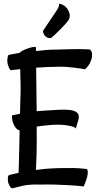

<svg xmlns="http://www.w3.org/2000/svg" viewBox="-20 -917 512 1025"><path d="M37.1 -542Q31.2 -547.9 27.8 -555.7Q24.4 -563.5 22.5 -570.3Q19.5 -578.1 19.5 -586.9Q18.6 -594.7 19.5 -602.5Q20.5 -608.4 21.5 -614.7Q22.5 -621.1 26.4 -624Q34.2 -626 44.4 -627.4Q54.7 -628.9 63.5 -630.9Q74.2 -632.8 85 -634.8Q88.9 -640.6 101.1 -647Q113.3 -653.3 127.4 -658.2Q141.6 -663.1 154.3 -665.5Q167 -668 171.9 -665V-644.5Q197.3 -647.5 224.6 -649.9Q252 -652.3 283.2 -652.3Q321.3 -653.3 354.5 -654.3Q382.8 -655.3 411.6 -654.8Q440.4 -654.3 456.1 -653.3Q463.9 -652.3 468.3 -642.1Q472.7 -631.8 471.2 -616.2Q469.7 -600.6 460.9 -582Q452.1 -563.5 433.6 -546.9Q410.2 -551.8 384.8 -554.7Q359.4 -557.6 337.9 -559.6Q312.5 -561.5 289.1 -560.5Q258.8 -560.5 229.5 -559.1Q200.2 -557.6 172.9 -555.7Q173.8 -507.8 174.3 -446.8Q174.8 -385.7 175.8 -323.2Q188.5 -324.2 201.2 -325.2Q213.9 -326.2 227.5 -327.1Q262.7 -329.1 296.4 -331.1Q330.1 -333 355 -329.6Q379.9 -326.2 392.6 -314.5Q405.3 -302.7 398.4 -277.3L384.8 -230.5Q382.8 -235.4 374.5 -238.8Q366.2 -242.2 355.5 -244.1Q343.8 -247.1 329.1 -249Q294.9 -252.9 253.9 -250Q212.9 -247.1 175.8 -241.2V-240.2Q176.8 -154.3 175.3 -97.7Q173.8 -41 171.9 -9.8Q184.6 -11.7 196.8 -12.7Q209 -13.7 222.7 -15.6Q257.8 -18.6 295.9 -19.5Q328.1 -20.5 367.7 -20Q407.2 -19.5 444.3 -14.6Q450.2 -4.9 448.2 10.7Q446.3 26.4 441.4 41Q435.5 58.6 426.8 78.1Q382.8 73.2 341.8 71.3Q300.8 69.3 268.6 68.4Q230.5 67.4 197.3 68.4Q136.7 66.4 101.6 74.7Q66.4 83 51.8 86.9Q42 89.8 37.1 84Q32.2 78.1 26.4 64.9Q20.5 51.8 22.5 28.3Q22.5 26.4 23.4 22.9Q24.4 19.5 29.3 17.6Q35.2 15.6 47.9 12.7Q60.5 9.8 79.1 5.9Q81.1 -34.2 82 -95.7Q83 -157.2 85 -220.7Q68.4 -223.6 55.7 -247.6Q43 -271.5 43.9 -300.8Q49.8 -302.7 57.1 -303.7Q64.5 -304.7 71.3 -306.6Q79.1 -308.6 86.9 -309.6Q87.9 -335 87.9 -355.5Q87.9 -376 88.9 -391.6Q90.8 -432.6 89.8 -473.1Q88.9 -513.7 87.9 -547.9Q79.1 -546.9 69.3 -545.9Q61.5 -544.9 52.7 -543.9Q43.9 -543 37.1 -542ZM327.1 -883.8Q339.8 -873 348.1 -854Q356.4 -835 349.6 -817.4Q346.7 -808.6 332.5 -792.5Q318.4 -776.4 302.2 -760.3Q286.1 -744.1 272.5 -731.4Q258.8 -718.8 255.9 -716.8Q251 -711.9 239.3 -714.4Q227.5 -716.8 218.8 -727.5Q215.8 -731.4 213.9 -735.4Q211.9 -739.3 210.4 -743.7Q209 -748 210 -752.9Q234.4 -789.1 248.5 -810.5Q262.7 -832 270.5 -842.8L282.2 -860.4Q287.1 -868.2 291.5 -877Q295.9 -885.7 295.9 -896.5Q300.8 -897.5 306.2 -895Q311.5 -892.6 316.4 -890.6Q321.3 -886.7 327.1 -883.8Z"/></svg>

Font: Rancho
Style: Regular
Weight: 400
Designer: Font Diner, Inc
Foundry: Font Diner, Inc
Version: Version 1.000